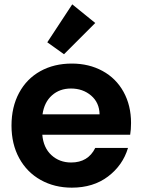

<svg xmlns="http://www.w3.org/2000/svg" viewBox="-20 -856 657 885"><path d="M198 -661 313 -836 419 -750 275 -606ZM584 -289Q584 -259 580 -235H175Q180 -175 217 -141Q254 -107 308 -107Q386 -107 419 -174H570Q546 -94 478 -42.5Q410 9 311 9Q231 9 167.5 -26.5Q104 -62 68.5 -127Q33 -192 33 -277Q33 -363 68 -428Q103 -493 166 -528Q229 -563 311 -563Q390 -563 452.5 -529Q515 -495 549.5 -432.5Q584 -370 584 -289ZM439 -329Q438 -383 400 -415.5Q362 -448 307 -448Q255 -448 219.5 -416.5Q184 -385 176 -329Z"/></svg>

Font: Fz Poppins SemBd
Style: Regular
Weight: 600
Designer: Ninad Kale (Devanagari), Jonny Pinhorn (Latin)
Foundry: Indian Type Foundry
Version: Vit hóa bi Vntype.Com & FontZin.Com